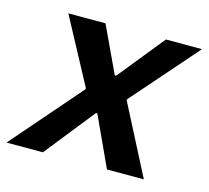

<svg xmlns="http://www.w3.org/2000/svg" viewBox="-114 -614 771 709"><g transform="rotate(15 271.0 -260.0)"><path d="M-33 0H106L258 -191H263L351 0H492L355 -266L356 -270L575 -520H437L294 -343H289L206 -520H64L198 -270V-266Z"/></g></svg>

Font: Fixel Display 20240404 SemiBold
Style: Italic
Weight: 600
Italic angle: -10°
Designer: AlfaBravo + MacPaw
Foundry: Kyrylo Tkachov, Marchela Mozhyna, Serhii Makarenko, Maria Weinstein, Zakhar Kryvoshyya
Version: Version 1.211;Glyphs 3.2 (3225)